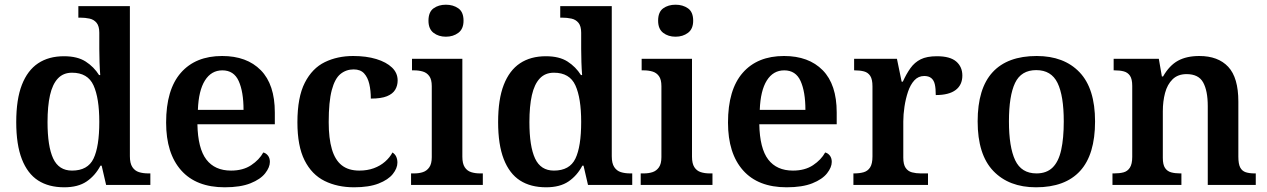

<svg xmlns="http://www.w3.org/2000/svg" viewBox="-20 -786 5384 816"><path d="M253 10Q187 10 142 -19Q97 -48 73 -109.5Q49 -171 49 -267Q49 -364 73 -425.5Q97 -487 142 -517Q187 -547 252 -547Q309 -547 344 -524.5Q379 -502 401 -467H406Q404 -491 403 -521.5Q402 -552 402 -578V-647Q402 -675 390.5 -689Q379 -703 360.5 -707Q342 -711 321 -711H313V-760H532V-122Q532 -92 542.5 -76Q553 -60 570.5 -54.5Q588 -49 611 -49H619V0H431L412 -82H407Q385 -40 348.5 -15Q312 10 253 10ZM286 -61Q353 -61 377.5 -112Q402 -163 402 -268Q402 -369 377.5 -423Q353 -477 286 -477Q249 -477 226 -452.5Q203 -428 192.5 -381.5Q182 -335 182 -267Q182 -164 206 -112.5Q230 -61 286 -61Z M935 10Q814 10 750 -62Q686 -134 686 -265Q686 -405 748.5 -476.5Q811 -548 924 -548Q1029 -548 1088.5 -487.5Q1148 -427 1148 -308V-258H819Q821 -155 857 -108Q893 -61 962 -61Q1013 -61 1047.5 -84Q1082 -107 1099 -138Q1111 -135 1119 -124.5Q1127 -114 1127 -98Q1127 -75 1107 -49.5Q1087 -24 1044.5 -7Q1002 10 935 10ZM1015 -319Q1015 -396 994.5 -441.5Q974 -487 925 -487Q878 -487 851 -444Q824 -401 821 -319Z M1485 10Q1414 10 1359.5 -17Q1305 -44 1274.5 -104.5Q1244 -165 1244 -266Q1244 -373 1275.5 -434.5Q1307 -496 1360.5 -522Q1414 -548 1481 -548Q1537 -548 1579.5 -535Q1622 -522 1646 -499Q1670 -476 1670 -444Q1670 -422 1659.5 -404.5Q1649 -387 1624.5 -377Q1600 -367 1556 -367Q1556 -401 1549.5 -429Q1543 -457 1527.5 -474Q1512 -491 1483 -491Q1451 -491 1427 -471.5Q1403 -452 1390 -403Q1377 -354 1377 -267Q1377 -198 1390.5 -152Q1404 -106 1432.5 -83.5Q1461 -61 1507 -61Q1541 -61 1568.5 -71Q1596 -81 1616.5 -99Q1637 -117 1648 -138Q1659 -131 1664 -120Q1669 -109 1669 -95Q1669 -71 1649.5 -46.5Q1630 -22 1589 -6Q1548 10 1485 10Z M1727 0V-49H1740Q1761 -49 1777.5 -54.5Q1794 -60 1804.5 -75Q1815 -90 1815 -118V-420Q1815 -448 1804.5 -462.5Q1794 -477 1777 -482Q1760 -487 1740 -487H1731V-536H1945V-120Q1945 -91 1955 -75.5Q1965 -60 1982 -54.5Q1999 -49 2020 -49H2032V0ZM1875 -630Q1844 -630 1822.5 -646.5Q1801 -663 1801 -698Q1801 -735 1822.5 -750.5Q1844 -766 1875 -766Q1906 -766 1928 -750.5Q1950 -735 1950 -698Q1950 -663 1928 -646.5Q1906 -630 1875 -630Z M2301 10Q2235 10 2190 -19Q2145 -48 2121 -109.5Q2097 -171 2097 -267Q2097 -364 2121 -425.5Q2145 -487 2190 -517Q2235 -547 2300 -547Q2357 -547 2392 -524.5Q2427 -502 2449 -467H2454Q2452 -491 2451 -521.5Q2450 -552 2450 -578V-647Q2450 -675 2438.5 -689Q2427 -703 2408.5 -707Q2390 -711 2369 -711H2361V-760H2580V-122Q2580 -92 2590.5 -76Q2601 -60 2618.5 -54.5Q2636 -49 2659 -49H2667V0H2479L2460 -82H2455Q2433 -40 2396.5 -15Q2360 10 2301 10ZM2334 -61Q2401 -61 2425.5 -112Q2450 -163 2450 -268Q2450 -369 2425.5 -423Q2401 -477 2334 -477Q2297 -477 2274 -452.5Q2251 -428 2240.5 -381.5Q2230 -335 2230 -267Q2230 -164 2254 -112.5Q2278 -61 2334 -61Z M2703 0V-49H2716Q2737 -49 2753.5 -54.5Q2770 -60 2780.5 -75Q2791 -90 2791 -118V-420Q2791 -448 2780.5 -462.5Q2770 -477 2753 -482Q2736 -487 2716 -487H2707V-536H2921V-120Q2921 -91 2931 -75.5Q2941 -60 2958 -54.5Q2975 -49 2996 -49H3008V0ZM2851 -630Q2820 -630 2798.5 -646.5Q2777 -663 2777 -698Q2777 -735 2798.5 -750.5Q2820 -766 2851 -766Q2882 -766 2904 -750.5Q2926 -735 2926 -698Q2926 -663 2904 -646.5Q2882 -630 2851 -630Z M3323 10Q3202 10 3138 -62Q3074 -134 3074 -265Q3074 -405 3136.5 -476.5Q3199 -548 3312 -548Q3417 -548 3476.5 -487.5Q3536 -427 3536 -308V-258H3207Q3209 -155 3245 -108Q3281 -61 3350 -61Q3401 -61 3435.5 -84Q3470 -107 3487 -138Q3499 -135 3507 -124.5Q3515 -114 3515 -98Q3515 -75 3495 -49.5Q3475 -24 3432.5 -7Q3390 10 3323 10ZM3403 -319Q3403 -396 3382.5 -441.5Q3362 -487 3313 -487Q3266 -487 3239 -444Q3212 -401 3209 -319Z M3607 0V-49H3610Q3633 -49 3650.5 -54Q3668 -59 3678 -74.5Q3688 -90 3688 -121V-419Q3688 -449 3678.5 -463.5Q3669 -478 3652 -482.5Q3635 -487 3613 -487H3610V-536H3792L3812 -439H3817Q3832 -472 3849.5 -496.5Q3867 -521 3893 -534Q3919 -547 3962 -547Q4018 -547 4044 -524.5Q4070 -502 4070 -465Q4070 -425 4041.5 -403.5Q4013 -382 3957 -382Q3957 -410 3953 -427.5Q3949 -445 3938 -454Q3927 -463 3908 -463Q3883 -463 3866 -444.5Q3849 -426 3839 -396Q3829 -366 3824 -332.5Q3819 -299 3819 -270V-116Q3819 -87 3829 -72.5Q3839 -58 3856 -53.5Q3873 -49 3893 -49H3924V0Z M4383 10Q4268 10 4201.5 -59.5Q4135 -129 4135 -270Q4135 -410 4198.5 -479Q4262 -548 4386 -548Q4502 -548 4568 -479Q4634 -410 4634 -270Q4634 -129 4570.5 -59.5Q4507 10 4383 10ZM4385 -49Q4428 -49 4453.5 -74Q4479 -99 4490 -148.5Q4501 -198 4501 -270Q4501 -379 4474.5 -433.5Q4448 -488 4384 -488Q4320 -488 4294 -433.5Q4268 -379 4268 -270Q4268 -161 4294.5 -105Q4321 -49 4385 -49Z M4708 0V-49H4715Q4738 -49 4755 -53.5Q4772 -58 4782 -73.5Q4792 -89 4792 -119V-421Q4792 -450 4782.5 -464Q4773 -478 4756.5 -482.5Q4740 -487 4718 -487H4713V-536H4905L4918 -461H4923Q4950 -508 4986.5 -528Q5023 -548 5077 -548Q5157 -548 5200 -502Q5243 -456 5243 -354V-120Q5243 -89 5251 -74Q5259 -59 5274.5 -54Q5290 -49 5312 -49H5317V0H5113V-335Q5113 -400 5093.5 -435.5Q5074 -471 5023 -471Q4986 -471 4963.5 -449Q4941 -427 4931.5 -391Q4922 -355 4922 -313V-115Q4922 -86 4931.5 -72Q4941 -58 4957.5 -53.5Q4974 -49 4996 -49H5001V0Z"/></svg>

Font: Noto Serif Khmer SemiBold
Style: Regular
Weight: 600
Version: Version 2.003